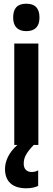

<svg xmlns="http://www.w3.org/2000/svg" viewBox="-20 -782 284 1036"><path d="M122 -762C73 -762 51 -737 51 -687C51 -639 76 -614 122 -614C169 -614 193 -639 193 -687C193 -736 171 -762 122 -762ZM108 102C108 70 119 45 162 0H187V-547H57V0H74C27 41 7 88 7 130C7 195 45 234 122 234C150 234 172 228 186 221V137C177 142 167 146 150 146C123 146 108 128 108 102Z"/></svg>

Font: Noto Sans Armenian ExtraCondensed
Style: Regular
Weight: 400
Width: 2
Designer: Monotype Design Team
Foundry: Monotype Imaging Inc.
Version: Version 2.008